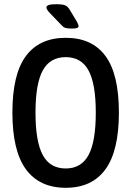

<svg xmlns="http://www.w3.org/2000/svg" viewBox="-20 -887 624 914"><path d="M293 7Q168 7 103.5 -81Q39 -169 39 -351Q39 -534 103.5 -620.5Q168 -707 293 -707Q418 -707 482 -620.5Q546 -534 546 -351Q546 -169 482 -81Q418 7 293 7ZM293 -85Q367 -85 401.5 -149Q436 -213 436 -351Q436 -488 401.5 -551.5Q367 -615 293 -615Q218 -615 183.5 -551.5Q149 -488 149 -351Q149 -213 183.5 -149Q218 -85 293 -85ZM324 -751Q304 -751 293.5 -753.5Q283 -756 274 -766L222 -820Q201 -841 201 -851Q201 -859 211.5 -863Q222 -867 250 -867Q276 -867 289 -862Q302 -857 311 -842L346 -784Q354 -769 354 -762Q354 -751 324 -751Z"/></svg>

Font: Asap Condensed Medium
Style: Regular
Weight: 500
Width: 3
Designer: Pablo Cosgaya
Foundry: Omnibus-Type
Version: Version 3.001; ttfautohint (v1.8.4.7-5d5b)